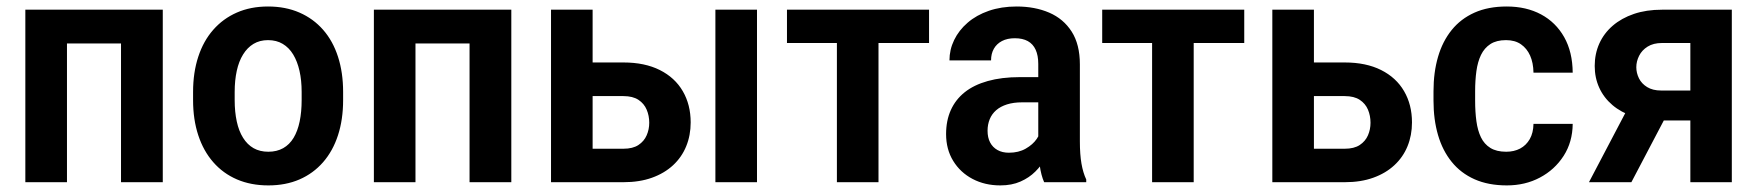

<svg xmlns="http://www.w3.org/2000/svg" viewBox="-20 -558 5389 588"><path d="M381.3 -528.3V-424.8H152.3V-528.3ZM185.1 -528.3V0H57.6V-528.3ZM478.5 -528.3V0H350.6V-528.3Z M571.3 -251.5V-276.4Q571.3 -335.9 587.2 -384.3Q603 -432.6 633.1 -466.8Q663.1 -501 705.3 -519.5Q747.6 -538.1 800.8 -538.1Q854.5 -538.1 897 -519.5Q939.5 -501 969.5 -466.8Q999.5 -432.6 1015.1 -384.3Q1030.8 -335.9 1030.8 -276.4V-251.5Q1030.8 -191.9 1015.1 -143.8Q999.5 -95.7 969.5 -61.3Q939.5 -26.9 897.2 -8.5Q855 9.8 801.8 9.8Q748.5 9.8 705.8 -8.5Q663.1 -26.9 633.1 -61.3Q603 -95.7 587.2 -143.8Q571.3 -191.9 571.3 -251.5ZM698.7 -276.4V-251.5Q698.7 -215.3 705.1 -186Q711.4 -156.7 724.4 -136Q737.3 -115.2 756.6 -104.2Q775.9 -93.3 801.8 -93.3Q827.6 -93.3 847.2 -104.2Q866.7 -115.2 879.2 -136Q891.6 -156.7 897.7 -186Q903.8 -215.3 903.8 -251.5V-276.4Q903.8 -312 897.2 -341.1Q890.6 -370.1 877.9 -391.1Q865.2 -412.1 845.9 -423.6Q826.7 -435.1 800.8 -435.1Q775.4 -435.1 756.3 -423.6Q737.3 -412.1 724.4 -391.1Q711.4 -370.1 705.1 -341.1Q698.7 -312 698.7 -276.4Z M1448.7 -528.3V-424.8H1219.7V-528.3ZM1252.4 -528.3V0H1125V-528.3ZM1545.9 -528.3V0H1418V-528.3Z M1750 -366.7H1889.2Q1954.6 -366.7 2000.7 -343.5Q2046.9 -320.3 2071 -278.8Q2095.2 -237.3 2095.2 -183.1Q2095.2 -143.6 2081.5 -110.1Q2067.9 -76.7 2041.3 -52Q2014.6 -27.3 1976.6 -13.7Q1938.5 0 1889.2 0H1667.5V-528.3H1794.9V-102.5H1889.2Q1918 -102.5 1935.3 -114Q1952.6 -125.5 1960.4 -143.6Q1968.3 -161.6 1968.3 -182.1Q1968.3 -203.6 1960.4 -222.2Q1952.6 -240.7 1935.3 -252.2Q1918 -263.7 1889.2 -263.7H1750ZM2298.3 -528.3V0H2170.9V-528.3Z M2670.4 -528.3V0H2543V-528.3ZM2825.2 -528.3V-426.3H2390.1V-528.3Z M3159.7 -113.3V-362.3Q3159.7 -388.2 3151.6 -405.8Q3143.6 -423.3 3127.7 -432.1Q3111.8 -440.9 3087.9 -440.9Q3064.9 -440.9 3048.6 -432.4Q3032.2 -423.8 3023.7 -408.7Q3015.1 -393.6 3015.1 -373H2887.7Q2887.7 -405.8 2902.1 -435.5Q2916.5 -465.3 2943.4 -488.5Q2970.2 -511.7 3008.3 -524.9Q3046.4 -538.1 3093.3 -538.1Q3149.4 -538.1 3193.1 -519.3Q3236.8 -500.5 3262 -461.2Q3287.1 -421.9 3287.1 -360.8V-125Q3287.1 -85 3292 -56.9Q3296.9 -28.8 3306.6 -8.3V0H3177.7Q3168.5 -20.5 3164.1 -51.5Q3159.7 -82.5 3159.7 -113.3ZM3176.3 -321.8 3177.2 -244.6H3110.4Q3084 -244.6 3064 -238.3Q3043.9 -231.9 3030.8 -220.5Q3017.6 -209 3011 -192.9Q3004.4 -176.8 3004.4 -157.7Q3004.4 -136.7 3012.2 -121.8Q3020 -106.9 3034.7 -98.6Q3049.3 -90.3 3069.8 -90.3Q3099.6 -90.3 3121.3 -102.8Q3143.1 -115.2 3155 -132.6Q3167 -149.9 3166 -165.5L3198.7 -112.3Q3193.4 -93.3 3181.4 -72.3Q3169.4 -51.3 3150.6 -32.5Q3131.8 -13.7 3105.2 -2Q3078.6 9.8 3043.5 9.8Q2996.1 9.8 2958.5 -10Q2920.9 -29.8 2899.2 -65.2Q2877.4 -100.6 2877.4 -147.5Q2877.4 -188.5 2891.8 -220.7Q2906.2 -252.9 2934.3 -275.4Q2962.4 -297.9 3004.9 -309.8Q3047.4 -321.8 3103.5 -321.8Z M3635.7 -528.3V0H3508.3V-528.3ZM3790.5 -528.3V-426.3H3355.5V-528.3Z M3959 -366.7H4098.1Q4163.6 -366.7 4209.7 -343.5Q4255.9 -320.3 4280 -278.8Q4304.2 -237.3 4304.2 -183.1Q4304.2 -143.6 4290.5 -110.1Q4276.9 -76.7 4250.2 -52Q4223.6 -27.3 4185.5 -13.7Q4147.5 0 4098.1 0H3876.5V-528.3H4003.9V-102.5H4098.1Q4127 -102.5 4144.3 -114Q4161.6 -125.5 4169.4 -143.6Q4177.2 -161.6 4177.2 -182.1Q4177.2 -203.6 4169.4 -222.2Q4161.6 -240.7 4144.3 -252.2Q4127 -263.7 4098.1 -263.7H3959Z M4592.8 -93.3Q4616.7 -93.3 4635.3 -103Q4653.8 -112.8 4664.8 -131.8Q4675.8 -150.9 4676.3 -178.7H4796.4Q4795.9 -123 4768.6 -80.6Q4741.2 -38.1 4696 -14.2Q4650.9 9.8 4594.7 9.8Q4538.1 9.8 4495.8 -9Q4453.6 -27.8 4425.8 -62.3Q4397.9 -96.7 4384 -144.3Q4370.1 -191.9 4370.1 -249.5V-278.8Q4370.1 -336.4 4384 -384Q4397.9 -431.6 4425.8 -466.1Q4453.6 -500.5 4495.6 -519.3Q4537.6 -538.1 4594.2 -538.1Q4654.3 -538.1 4699.5 -513.9Q4744.6 -489.7 4770.3 -444.3Q4795.9 -398.9 4796.4 -335.4H4676.3Q4675.8 -365.7 4666 -387.7Q4656.2 -409.7 4637.9 -422.4Q4619.6 -435.1 4592.3 -435.1Q4563 -435.1 4544.4 -423.1Q4525.9 -411.1 4515.6 -389.9Q4505.4 -368.7 4501.5 -340.3Q4497.6 -312 4497.6 -278.8V-249.5Q4497.6 -215.3 4501.5 -186.8Q4505.4 -158.2 4515.4 -137.5Q4525.4 -116.7 4544.2 -105Q4563 -93.3 4592.8 -93.3Z M4983.4 -261.2H5113.3L4976.1 0H4846.2ZM5069.8 -528.3H5283.7V0H5156.7V-426.3H5069.8Q5043.5 -426.3 5025.9 -415.3Q5008.3 -404.3 4999.8 -387.2Q4991.2 -370.1 4991.2 -352.1Q4991.2 -334.5 4999.3 -318.1Q5007.3 -301.8 5024.4 -291.3Q5041.5 -280.8 5066.9 -280.8H5201.2V-189H5066.9Q5019.5 -189 4981.9 -201.4Q4944.3 -213.9 4918 -236.3Q4891.6 -258.8 4877.7 -289.3Q4863.8 -319.8 4863.8 -356Q4863.8 -393.1 4877.9 -424.6Q4892.1 -456.1 4918.9 -479.2Q4945.8 -502.4 4983.9 -515.4Q5022 -528.3 5069.8 -528.3Z"/></svg>

Font: Roboto SemiCondensed SemiBold
Style: Regular
Weight: 600
Width: 4
Designer: Christian Robertson
Foundry: Google
Version: Version 3.009; 2024